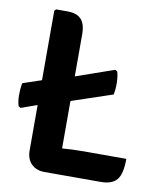

<svg xmlns="http://www.w3.org/2000/svg" viewBox="-79 -752 684 817"><g transform="rotate(10 263.0 -343.0)"><path d="M203.5 -308 117.5 -284 21.5 -249.5 12 -254.5Q5.5 -273 5.2 -301Q5 -329 9.5 -354L117.5 -390.5L203.5 -414L389.5 -479L399 -474Q405 -455.5 405.8 -427.5Q406.5 -399.5 401.5 -374.5ZM225 1.5H168.5Q133.5 1.5 112 -19.5Q90.5 -40.5 90.5 -78.5V-681.5L97.5 -688.5H147Q186.5 -688.5 205.8 -668.2Q225 -648 225 -603.5ZM502 -114Q502 -49 481.2 -23.8Q460.5 1.5 411 1.5H168.5L97.5 -95.5Q154 -105 211.5 -109.5Q269 -114 316.5 -114Z"/></g></svg>

Font: Signika Light SemiBold
Style: Regular
Weight: 600
Version: Version 2.003;gftools[0.9.32]